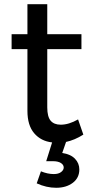

<svg xmlns="http://www.w3.org/2000/svg" viewBox="-20 -673 437 910"><path d="M275 52Q315 58 335.5 79.5Q356 101 356 130Q356 170 325 193.5Q294 217 246 217Q200 217 154 196L174 139Q206 152 235 152Q257 152 269.5 142.5Q282 133 282 121Q282 108 268.5 99.5Q255 91 231 91H199L227 2Q174 -4 142 -41.5Q110 -79 110 -147V-440H35V-511H110V-653H204V-511H366V-440H204V-164Q204 -120 220 -101Q236 -82 268 -82Q306 -82 350 -107L375 -35Q334 -9 292 0H293Z"/></svg>

Font: Montserrat arm
Style: Regular
Weight: 400
Designer: Julieta Ulanovsky
Foundry: Julieta Ulanovsky
Version: Version 6.000;PS 006.000;hotconv 1.0.88;makeotf.lib2.5.64775